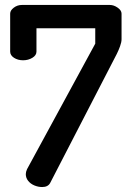

<svg xmlns="http://www.w3.org/2000/svg" viewBox="-20 -751 523 774"><path d="M150 3Q134 3 118.5 -3.5Q103 -10 93.5 -22Q84 -34 84 -49Q84 -58 89 -69L364 -575V-637H127V-543Q127 -528 110.5 -518Q94 -508 73 -508Q52 -508 36.5 -518Q21 -528 21 -543V-696Q21 -709 35.5 -720Q50 -731 68 -731H423Q439 -731 454.5 -720Q470 -709 470 -696V-593Q470 -581 464 -564.5Q458 -548 451 -534L182 -13Q173 3 150 3Z"/></svg>

Font: Dosis ExtraLight SemiBold
Style: Regular
Weight: 600
Version: Version 3.001; ttfautohint (v1.8.2)